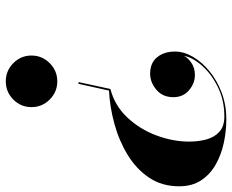

<svg xmlns="http://www.w3.org/2000/svg" viewBox="-90 -710 810 670"><g transform="rotate(90 315.0 -375.0)"><path d="M296.1 -350.3 272.5 -243.9H266.4L290.5 -355.2Q349.1 -370.6 390.1 -414.4Q431.2 -458.3 452.6 -515.9Q474.1 -573.5 474.1 -629.9Q474.1 -662.1 466.6 -690.2Q459 -718.3 439.8 -735.6Q420.7 -752.9 386.2 -752.9Q330.3 -752.9 284.5 -730.6Q238.8 -708.3 209.8 -675.7Q180.9 -643.1 175 -612.5Q182.1 -626.2 199.7 -638.2Q217.3 -650.1 241.9 -650.1Q271 -650.1 295 -629.5Q319.1 -608.9 319.1 -575Q319.1 -537.4 293.1 -515.6Q267.1 -493.9 237.1 -493.9Q199.7 -493.9 179.8 -518.2Q159.9 -542.5 159.9 -580.8Q159.9 -611.6 178.1 -643.1Q196.3 -674.6 228.5 -701Q260.7 -727.5 303.7 -743.7Q346.7 -759.8 396 -759.8Q437.5 -759.8 479 -750.9Q520.5 -741.9 554.7 -722.4Q588.9 -702.9 609.5 -671.5Q630.1 -640.1 630.1 -595Q630.1 -535.4 600.2 -490.7Q570.3 -446 521.1 -415.9Q471.9 -385.7 413.1 -369.5Q354.2 -353.3 296.1 -350.3ZM173.8 -79.8Q173.8 -116.9 200.3 -143.4Q226.8 -169.9 263.9 -169.9Q301 -169.9 327.4 -143.4Q353.8 -116.9 353.8 -79.8Q353.8 -42.7 327.4 -16.5Q301 9.8 263.9 9.8Q226.8 9.8 200.3 -16.5Q173.8 -42.7 173.8 -79.8Z"/></g></svg>

Font: Bodoni* 36
Style: Bold Italic
Weight: 700
Italic angle: -13°
Version: Version 2.000; ttfautohint (v1.8.1)